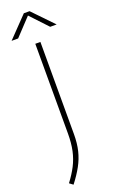

<svg xmlns="http://www.w3.org/2000/svg" viewBox="-239 -987 714 1201"><g transform="rotate(-20 118.0 -387.0)"><path d="M25 170 1 152Q35.5 106.5 57.8 63.2Q80 20 90.8 -29.5Q101.5 -79 101.5 -143V-740H135.5V-126Q135.5 -66 123.8 -17.2Q112 31.5 87.5 76.2Q63 121 25 170ZM-31.5 -808 99.5 -944H137.5L268.5 -808H225.5L111 -930H126.5L12 -808Z"/></g></svg>

Font: Encode Sans SC SemiExpanded Thin
Style: Regular
Weight: 250
Width: 6
Designer: Multiple Designers
Foundry: Impallari Type
Version: Version 3.002